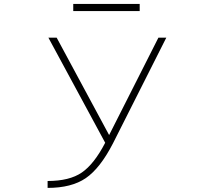

<svg xmlns="http://www.w3.org/2000/svg" viewBox="-20 -919 1040 951"><path d="M342.8 -864.3V-899.4H671.9V-864.3ZM520.5 -250 764.6 -732.4H803.7L539.1 -208Q475.6 -85 404.8 -36.6Q334 11.7 215.8 11.7V-22.5Q324.2 -22.5 385.3 -64.5Q446.3 -106.4 501 -211.9L219.7 -732.4H260.7Z"/></svg>

Font: GenEi Gothic M ExtraLight
Style: Regular
Weight: 200
Designer: o_tamon (Modified); [Source Han Sans]
Ryoko NISHIZUKA  (kana & ideographs); Paul D. Hunt (Latin, Greek & Cyrillic); Wenl
Version: Version 1.1a;Original Version 1.004